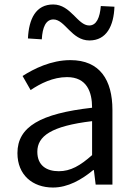

<svg xmlns="http://www.w3.org/2000/svg" viewBox="-20 -826 604 859"><path d="M380 -645C457 -645 489 -711 492 -796L431 -799C427 -748 412 -712 379 -712C327 -712 297 -806 218 -806C140 -806 109 -741 105 -654L167 -650C170 -704 185 -739 219 -739C271 -739 300 -645 380 -645ZM217 13C284 13 345 -22 397 -65H400L408 0H483V-334C483 -468 427 -557 295 -557C208 -557 131 -518 81 -486L117 -423C160 -452 217 -481 280 -481C369 -481 392 -414 392 -344C161 -318 58 -259 58 -141C58 -43 126 13 217 13ZM243 -60C189 -60 147 -85 147 -147C147 -217 209 -262 392 -284V-132C339 -85 296 -60 243 -60Z"/></svg>

Font: Noto Sans JP
Style: Regular
Weight: 400
Designer: Ryoko NISHIZUKA  (kana, bopomofo & ideographs); Paul D. Hunt (Latin, Greek & Cyrillic); Sandoll Communications , Soo-you
Foundry: Adobe
Version: Version 2.002;hotconv 1.0.116;makeotfexe 2.5.65601